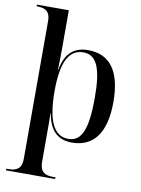

<svg xmlns="http://www.w3.org/2000/svg" viewBox="-105 -830 834 1139"><g transform="rotate(10 311.5 -260.0)"><path d="M13 240H309V230H294C243 230 215 211 215 153V-36C215 -70 215 -108 214 -140H216C233 -37 284 10 368 10C499 10 570 -83 570 -269C570 -455 501 -547 370 -547C283 -547 232 -500 215 -401H213C215 -462 215 -519 215 -552V-760H23V-750H26C76 -750 105 -732 105 -677V156C105 212 76 230 26 230H13ZM344 -8C257 -8 215 -94 215 -273C215 -442 254 -529 344 -529C424 -529 457 -454 457 -274C457 -86 424 -8 344 -8Z"/></g></svg>

Font: Noto Serif Display Medium
Style: Regular
Weight: 500
Designer: Monotype Design Team
Foundry: Monotype Imaging Inc.
Version: Version 2.009